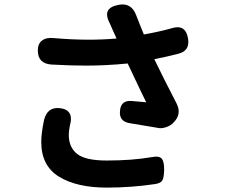

<svg xmlns="http://www.w3.org/2000/svg" viewBox="-20 -815 1040 879"><path d="M468.8 43.9Q332 43.9 250.5 -5.9Q168.9 -55.7 168.9 -165Q168.9 -205.1 181.6 -265.6Q196.3 -324.2 250 -320.3Q321.3 -314.5 299.8 -239.3Q294.9 -214.8 294.9 -198.2Q294.9 -140.6 333 -110.4Q371.1 -80.1 468.8 -80.1Q585 -80.1 674.8 -95.7Q709 -102.5 720.7 -88.4Q732.4 -74.2 731.4 -35.2Q730.5 -3.9 724.1 9.3Q717.8 22.5 692.4 27.3Q582 43.9 468.8 43.9ZM373 -514.6Q305.7 -514.6 214.8 -519.5Q154.3 -524.4 153.3 -581.1Q152.3 -614.3 172.4 -629.4Q192.4 -644.5 226.6 -640.6Q382.8 -627 513.7 -638.7Q507.8 -650.4 498.5 -671.9Q489.3 -693.4 484.4 -704.1Q463.9 -742.2 473.1 -763.7Q482.4 -785.2 523.4 -793Q582 -803.7 603.5 -745.1Q609.4 -728.5 621.6 -699.2Q633.8 -669.9 638.7 -657.2Q710 -669.9 765.6 -685.5Q829.1 -706.1 840.8 -639.6Q850.6 -583 797.9 -569.3Q741.2 -554.7 686.5 -543.9Q728.5 -457 788.1 -341.8Q813.5 -293 774.4 -253.9Q761.7 -240.2 742.2 -233.4Q722.7 -226.6 709 -228.5Q599.6 -247.1 574.2 -251Q524.4 -258.8 529.3 -307.6Q533.2 -357.4 584 -352.5Q594.7 -351.6 617.7 -349.6Q640.6 -347.7 649.4 -346.7Q639.6 -365.2 564.5 -524.4Q466.8 -514.6 373 -514.6Z"/></svg>

Font: GenSenMaruGothic TW TTF Bold
Style: Regular
Weight: 700
Version: Version 1.301